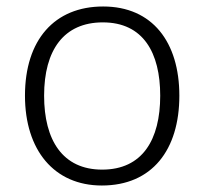

<svg xmlns="http://www.w3.org/2000/svg" viewBox="-20 -562 630 592"><path d="M533 -267C533 -432 450 -542 298 -542C148 -542 57 -439 57 -267C57 -99 147 10 294 10C449 10 533 -100 533 -267ZM116 -267C116 -408 177 -493 297 -493C422 -493 474 -399 474 -267C474 -131 419 -39 295 -39C173 -39 116 -130 116 -267Z"/></svg>

Font: Noto Sans Gujarati Light
Style: Regular
Weight: 300
Designer: Jelle Bosma - Monotype Design Team, Universal Thirst
Foundry: Monotype Imaging Inc.
Version: Version 2.106